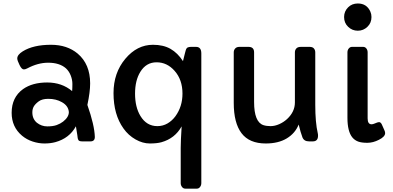

<svg xmlns="http://www.w3.org/2000/svg" viewBox="-20 -824 2290 1119"><path d="M532.7 -25.9Q532.7 0 507.3 0H460Q440.9 0 437 -7.6Q433.1 -15.1 432.6 -21.2Q432.1 -27.3 430.7 -36.1Q427.7 -60.1 422.4 -87.9Q384.3 -18.1 302.7 4.4Q273.9 12.2 239.3 12.2Q204.6 12.2 169.9 0.7Q135.3 -10.7 108.4 -33.2Q47.9 -84 47.9 -166.5Q47.9 -256.8 114.3 -304.7Q168.9 -343.3 254.9 -343.3Q340.8 -343.3 400.4 -293Q401.9 -309.6 401.9 -334.5Q401.9 -359.4 392.1 -384.3Q382.3 -409.2 364.3 -425.8Q327.1 -458.5 260.7 -458.5Q201.2 -458.5 139.6 -425.8Q127.9 -419.4 119.1 -419.4Q106 -419.4 93.8 -445.3Q80.6 -471.7 80.6 -483.4Q80.6 -504.9 112.8 -524.9Q174.3 -563 277.3 -563Q371.1 -563 432.6 -511.7Q505.4 -450.2 505.4 -337.9Q505.4 -288.1 489.3 -212.4Q530.8 -94.2 532.7 -25.9ZM195.3 -108.4Q222.2 -87.4 255.6 -87.4Q289.1 -87.4 310.5 -95.2Q332 -103 347.7 -115.2Q381.3 -141.6 381.3 -170.9Q378.4 -207.5 340.8 -228.5Q307.1 -248 261.2 -248Q225.6 -248 205.6 -233.2Q185.5 -218.3 177 -203.6Q168.5 -189 168.5 -169.2Q168.5 -149.4 175.5 -134Q182.6 -118.7 195.3 -108.4Z M1122.6 -550.8Q1153.3 -550.8 1153.3 -512.7V243.2Q1153.3 255.9 1146 265.6Q1138.7 275.4 1127.4 275.4H1059.6Q1048.3 275.4 1040.8 265.6Q1033.2 255.9 1033.2 243.2V38.1Q1033.2 -1.5 1038.6 -87.4Q999.5 -17.1 920.9 4.9Q894.5 12.2 853 12.2Q811.5 12.2 769.8 -11.5Q728 -35.2 699.7 -75.2Q641.6 -156.2 641.6 -281.2Q641.6 -399.4 710.4 -481.4Q778.8 -563 871.6 -563Q932.1 -563 973.9 -539.1Q1015.6 -515.1 1046.4 -467.8L1058.1 -514.6L1062.5 -530.8Q1066.4 -544.4 1074.5 -547.6Q1082.5 -550.8 1092.3 -550.8ZM897 -88.9Q929.2 -88.9 956.1 -104.5Q982.9 -120.1 1002.4 -146.5Q1043.5 -203.1 1043.5 -278.3Q1043.5 -359.4 997.6 -411.1Q953.6 -460.9 892.6 -460.9Q832 -460.9 797.9 -405.3Q767.1 -355.5 767.1 -278.3Q767.1 -199.2 798.8 -147.5Q834.5 -88.9 897 -88.9Z M1833.5 -33.2Q1833.5 0 1803.2 0H1781.2Q1752 0 1742.7 -23.4Q1732.4 -50.3 1720.7 -98.1Q1700.2 -46.9 1651.1 -17.3Q1602.1 12.2 1528.8 12.2Q1433.1 12.2 1387.7 -47.6Q1342.3 -107.4 1342.3 -224.1V-518.6Q1342.3 -532.2 1350.8 -541.5Q1359.4 -550.8 1375 -550.8H1428.7Q1460.9 -550.8 1460.9 -518.6V-229.5Q1460.9 -112.8 1515.1 -94.7Q1532.7 -88.9 1556.9 -88.9Q1581.1 -88.9 1606.7 -100.1Q1632.3 -111.3 1652.8 -129.9Q1698.7 -172.4 1698.7 -227.1V-518.6Q1698.7 -532.2 1707 -541.5Q1715.3 -550.8 1733.4 -550.8H1784.7Q1801.8 -550.8 1809.6 -541.5Q1817.4 -532.2 1817.4 -518.6V-213.4Q1817.4 -110.4 1832 -47.4Q1833.5 -42 1833.5 -33.2Z M2065.4 -645Q2032.2 -645 2008.8 -668Q1985.4 -690.4 1985.4 -724.6Q1985.4 -757.8 2008.8 -781.2Q2031.2 -803.7 2065.4 -803.7Q2117.7 -803.7 2138.7 -755.9Q2145 -741.7 2145 -724.6Q2145 -690.4 2121.6 -668Q2098.1 -645 2065.4 -645ZM2122.6 -134.3Q2122.6 -99.6 2145.5 -99.6Q2153.3 -99.6 2163.1 -104Q2182.1 -112.3 2189 -112.3Q2199.2 -112.3 2205.6 -98.1L2220.7 -64Q2224.6 -55.7 2224.6 -48.3Q2224.6 -27.3 2188.5 -9.3Q2154.3 8.3 2120.8 8.3Q2087.4 8.3 2067.4 1Q2047.4 -6.3 2033.2 -23.4Q2004.9 -58.6 2004.9 -137.7V-518.6Q2004.9 -532.2 2012.7 -541.5Q2020.5 -550.8 2031.2 -550.8H2096.7Q2107.9 -550.8 2115.2 -541.5Q2122.6 -532.2 2122.6 -518.6Z"/></svg>

Font: Capriola
Style: Regular
Weight: 400
Designer: Viktoriya Grabowska
Foundry: Viktoriya Grabowska
Version: Version 1.007